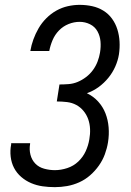

<svg xmlns="http://www.w3.org/2000/svg" viewBox="-20 -763 540 791"><path d="M206 8Q180 8 155.5 4.5Q131 1 108.5 -8.5Q86 -18 67.5 -34Q49 -50 38 -71Q27 -92 24 -117.5Q21 -143 26 -168V-173H104V-170Q100 -147 105.5 -125.5Q111 -104 125.5 -89Q140 -74 162 -68Q184 -62 206 -62Q231 -62 257 -70.5Q283 -79 302.5 -97.5Q322 -116 333 -140Q344 -164 348 -189Q352 -211 351 -232Q350 -253 343.5 -271.5Q337 -290 324.5 -305.5Q312 -321 294.5 -330.5Q277 -340 256 -342.5Q235 -345 214 -345L225 -415Q243 -415 262.5 -416.5Q282 -418 300 -425.5Q318 -433 334.5 -445.5Q351 -458 363 -474.5Q375 -491 382 -509.5Q389 -528 392 -546Q396 -570 394 -592.5Q392 -615 381.5 -634Q371 -653 351 -663Q331 -673 308 -673Q285 -673 262.5 -664Q240 -655 223 -637.5Q206 -620 196.5 -597.5Q187 -575 183 -553H105Q109 -577 117.5 -600.5Q126 -624 139 -646.5Q152 -669 171 -688Q190 -707 212.5 -719.5Q235 -732 259.5 -737.5Q284 -743 308 -743Q335 -743 360 -737.5Q385 -732 406 -719Q427 -706 441.5 -686Q456 -666 463.5 -642Q471 -618 472.5 -592Q474 -566 470 -539Q466 -514 455 -489Q444 -464 426.5 -442.5Q409 -421 386.5 -404.5Q364 -388 338 -379Q365 -366 384.5 -344.5Q404 -323 414.5 -296Q425 -269 427.5 -238.5Q430 -208 425 -177Q421 -152 412 -127.5Q403 -103 387.5 -81Q372 -59 351.5 -41Q331 -23 306.5 -12Q282 -1 256.5 3.5Q231 8 206 8Z"/></svg>

Font: Iosevka Algr
Style: Italic
Weight: 400
Italic angle: -9°
Monospace: yes
Designer: Belleve Invis
Foundry: Belleve Invis
Version: Version 26.0.2; ttfautohint (v1.8.3)